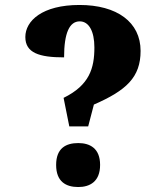

<svg xmlns="http://www.w3.org/2000/svg" viewBox="-20 -744 665 773"><path d="M259 -235H335L358 -323C489 -380 546 -433 546 -539C546 -655 451 -724 300 -724C150 -724 82 -660 82 -595C82 -531 138 -513 238 -513C238 -612 260 -658 301 -658C338 -658 360 -618 360 -553C360 -469 340 -401 236 -350ZM295 9C342 9 383 -13 383 -80C383 -147 342 -168 295 -168C245 -168 206 -147 206 -80C206 -13 245 9 295 9Z"/></svg>

Font: Noto Serif Devanagari SemiCondensed Black
Style: Regular
Weight: 900
Width: 4
Designer: Universal Thirst, Indian Type Foundry and the Monotype Design Team
Foundry: Monotype Imaging Inc.
Version: Version 2.004